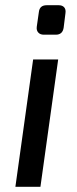

<svg xmlns="http://www.w3.org/2000/svg" viewBox="-20 -716 295 736"><path d="M159 -696H205Q219 -696 226 -688Q233 -680 231 -666L224 -610Q220 -583 194 -583H148Q134 -583 126.5 -591.5Q119 -600 121 -614L129 -670Q132 -696 159 -696ZM135 0H39L107 -488H203Z"/></svg>

Font: Exo 2.0 Medium
Style: Italic
Weight: 500
Italic angle: -8°
Designer: Natanael Gama
Version: Version 1.001;PS 001.001;hotconv 1.0.70;makeotf.lib2.5.58329